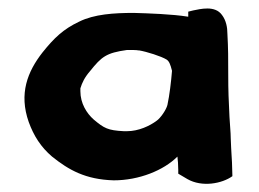

<svg xmlns="http://www.w3.org/2000/svg" viewBox="-20 -433 621 461"><path d="M49 -140C61 -107 78 -80 105 -57C145 -25 185 -2 253 0C314 0 373 -24 406 -57C407 -48 408 -38 408 -25V-16L430 -3C465 17 513 8 538 -10L537 -43C536 -55 536 -66 535 -78L534 -101C534 -115 532 -132 531 -152C529 -195 528 -212 528 -255C528 -292 528 -317 526 -352C526 -367 523 -384 513 -397C496 -421 460 -411 444 -408L432 -405V-393H431C394 -399 337 -401 301 -402C254 -402 206 -399 170 -381C132 -363 110 -342 82 -307C46 -261 25 -208 49 -140ZM173 -214V-221C177 -234 183 -247 196 -262C224 -297 235 -306 285 -313C295 -313 309 -313 312 -312H314C332 -309 367 -298 380 -290C386 -286 389 -279 393 -263C391 -238 387 -204 382 -181C379 -169 365 -149 356 -143C340 -131 313 -118 285 -118H277C239 -120 230 -125 205 -146C188 -161 173 -185 173 -214Z"/></svg>

Font: Hussar Pisanka
Style: Bd
Weight: 700
Designer: Robert Jablonski
Foundry: Cannot Into Space Fonts
Version: Version 1.070